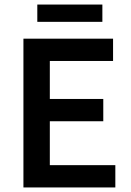

<svg xmlns="http://www.w3.org/2000/svg" viewBox="-20 -824 578 844"><path d="M83 0V-654H477V-556H199V-389H434V-291H199V-98H487V0ZM144 -728V-804H430V-728Z"/></svg>

Font: Giro Semibold
Style: Regular
Weight: 600
Designer: Paul D. Hunt
Foundry: Adobe Systems Incorporated
Version: Version 1.000;PS 1.0;hotconv 1.0.88;makeotf.lib2.5.647800